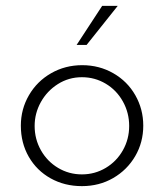

<svg xmlns="http://www.w3.org/2000/svg" viewBox="-20 -626 559 654"><path d="M260 -404Q318 -404 366 -376.5Q414 -349 441 -301.5Q468 -254 468 -198Q468 -141 440.5 -94Q413 -47 365.5 -19.5Q318 8 259 8Q200 8 152.5 -18.5Q105 -45 78 -92Q51 -139 51 -198Q51 -254 78.5 -301.5Q106 -349 154 -376.5Q202 -404 260 -404ZM259 -32Q303 -32 340 -54Q377 -76 398.5 -114Q420 -152 420 -197Q420 -242 398.5 -280.5Q377 -319 340 -341Q303 -363 259 -363Q214 -363 177 -339.5Q140 -316 119 -278Q98 -240 98 -197Q98 -152 119.5 -114Q141 -76 178 -54Q215 -32 259 -32ZM275 -473H241L328 -606H381Z"/></svg>

Font: Josefin Sans Light
Style: Regular
Weight: 300
Designer: Santiago Orozco
Foundry: Typemade
Version: Version 2.000